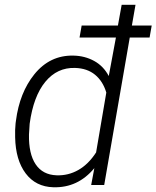

<svg xmlns="http://www.w3.org/2000/svg" viewBox="-20 -770 651 799"><path d="M602.5 -613.8H520L413.6 0H359.4L372.6 -70.3Q304.2 12.2 202.1 9.3Q128.9 7.3 86.9 -48.3Q44.9 -104 43 -198.7Q42 -229 44.9 -257.3L46.4 -268.1Q61.5 -384.3 122.6 -460.4Q187.5 -541 286.1 -538.6Q333 -537.6 371.8 -516.4Q410.6 -495.1 432.6 -453.6L462.4 -613.8H311L319.8 -663.6H470.7L486.3 -750H543.9L528.8 -663.6H611.3ZM103.5 -255.4 100.6 -210Q99.1 -129.9 128.4 -86.2Q157.7 -42.5 215.3 -40.5Q263.7 -38.6 305.9 -62.5Q348.1 -86.4 379.9 -135.7L422.4 -384.8Q408.2 -432.1 375.5 -459Q342.8 -485.8 292.5 -487.3Q218.3 -489.7 168.7 -429.7Q119.1 -369.6 103.5 -255.4Z"/></svg>

Font: Roboto Light
Style: Italic
Weight: 300
Italic angle: -12°
Designer: Google
Version: Version 2.134; 2016; ttfautohint (v1.6)